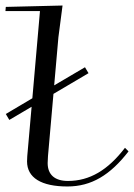

<svg xmlns="http://www.w3.org/2000/svg" viewBox="-25 -665 486 695"><path d="M282.6 -421.6 171.1 -356 186.4 -530 201.4 -645 -4 -640 -5.3 -625H119.7L92.1 -309.3L-4 -252.4L8.7 -230.9L89.4 -278.5L73.7 -100C73.2 -93.3 72.9 -86.9 72.9 -80.8C72.9 -21.8 124.1 10 219.1 10C305.6 10 373.7 -31 440.2 -117L427.4 -130C365.3 -49 299.6 -10 220.9 -10C173.2 -10 147.5 -32.7 147.5 -74.8C147.5 -82.4 147.9 -90.8 148.7 -100L168.5 -325.2L295.4 -400.1Z"/></svg>

Font: Galberik
Style: Regular
Weight: 400
Designer: Gluk
Foundry: Gluk
Version: Version 0.50